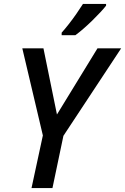

<svg xmlns="http://www.w3.org/2000/svg" viewBox="-20 -961 639 981"><path d="M141 0 199 -269 94 -714H202L271 -376L478 -714H599L304 -267L248 0ZM295 -794Q312 -813 332 -838.5Q352 -864 371 -891.5Q390 -919 404 -941H522V-932Q512 -919 493 -898.5Q474 -878 451.5 -856Q429 -834 406.5 -814.5Q384 -795 365 -781H295Z"/></svg>

Font: Noto Sans Display Medium
Style: Italic
Weight: 500
Italic angle: -12°
Designer: Monotype Design Team
Foundry: Monotype Imaging Inc.
Version: Version 2.003